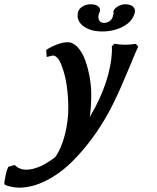

<svg xmlns="http://www.w3.org/2000/svg" viewBox="-208 -639 734 896"><path d="M9.8 -373 7.8 -405.8Q29.8 -420.9 57.9 -431.4Q85.9 -441.9 107.9 -441.9Q133.3 -441.9 155 -418Q176.8 -394 189.9 -357.2Q203.1 -320.3 210.4 -279.1Q217.8 -237.8 217.8 -200.2Q217.8 -140.6 210.9 -92.8Q220.7 -109.4 236.8 -139.2Q276.9 -215.8 296.9 -290.8Q316.9 -365.7 314 -422.9L326.2 -435.1Q349.6 -430.2 374 -430.2Q398.9 -430.2 425.8 -434.1L437 -421.9Q430.7 -408.2 423.3 -391.1Q416 -374 407.5 -353Q398.9 -332 394 -320.8Q356.9 -230.5 323.2 -161.1Q285.2 -83 236.3 -13.2Q187.5 56.6 130.6 113.3Q73.7 169.9 8.3 203.4Q-57.1 236.8 -120.1 236.8Q-135.3 236.8 -157 232.2Q-178.7 227.5 -186 223.1L-188 214.8Q-187.5 212.9 -187 209Q-186.5 205.1 -186 203.1Q-179.7 159.2 -168.9 139.2L-139.2 130.9Q-118.7 152.8 -85 152.8Q-26.9 152.8 49.8 94.2Q78.6 53.2 94.7 -9.8Q110.8 -72.8 110.8 -137.2Q110.8 -185.5 103.3 -239.3Q95.7 -293 78.4 -336.4Q61 -379.9 38.1 -379.9ZM420.9 -580.1Q411.6 -539.6 367.9 -515.9Q324.2 -492.2 269 -492.2Q214.4 -492.2 180.9 -517.1Q147.5 -542 155.8 -582Q159.7 -597.7 176.5 -608.4Q193.4 -619.1 215.8 -619.1Q237.8 -619.1 249.5 -609.9Q261.2 -600.6 258.8 -587.9L255.9 -580.1L254.9 -579.1Q252.9 -575.2 252.9 -571.8Q252.9 -571.3 252.4 -569.8Q252 -568.4 252 -567.9Q249 -553.2 255.9 -542.7Q262.7 -532.2 276.9 -532.2Q292.5 -532.2 304.2 -541Q315.9 -549.8 318.8 -563Q320.8 -568.8 320.8 -577.1L325.2 -573.2Q320.8 -582 320.8 -584Q323.7 -598.1 340.8 -608.6Q357.9 -619.1 376 -619.1Q400.4 -619.1 412.6 -608.2Q424.8 -597.2 420.9 -580.1Z"/></svg>

Font: Linear Smooth
Style: Bold Italic
Weight: 700
Designer: Philipp H. Poll, Flanker
Foundry: Philipp H. Poll, reworked by Flanker
Version: Version 1.061 | FøM Fix